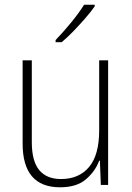

<svg xmlns="http://www.w3.org/2000/svg" viewBox="-20 -785 562 815"><path d="M439 -529V0H408L404 -103H401Q385 -59 345.5 -24.5Q306 10 235 10Q76 10 76 -176V-529H115V-182Q115 -101 146.5 -63Q178 -25 239 -25Q315 -25 358 -76Q401 -127 401 -232V-529ZM382 -758Q366 -735 342 -707.5Q318 -680 292 -653Q266 -626 242 -606H216V-615Q248 -648 282 -689.5Q316 -731 337 -765H382Z"/></svg>

Font: Noto Sans Kannada SemiCondensed ExtraLight
Style: Regular
Weight: 200
Width: 4
Designer: Jelle Bosma - Monotype Design Team
Foundry: Monotype Imaging Inc.
Version: Version 2.005; ttfautohint (v1.8.4.7-5d5b)